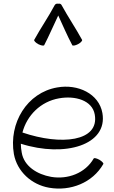

<svg xmlns="http://www.w3.org/2000/svg" viewBox="-20 -1039 641 1078"><path d="M228 -785C256 -839 280 -896 307 -952C333 -896 357 -839 386 -785C388 -781 403 -783 418 -791C433 -799 443 -810 441 -815C405 -881 362 -944 326 -1010C323 -1017 315 -1020 307 -1018C299 -1020 291 -1017 287 -1010C252 -944 208 -881 172 -815C170 -810 180 -799 195 -791C211 -783 225 -781 228 -785ZM560 -118C563 -122 553 -133 538 -142C523 -150 509 -154 506 -149C459 -67 361 -30 267 -46C188 -60 115 -106 102 -182C99 -199 97 -216 97 -232C346 -153 586 -226 555 -404C536 -513 417 -569 301 -548C132 -519 28 -348 58 -174C76 -76 157 -2 256 15C376 36 500 -13 560 -118ZM312 -487C402 -503 498 -476 512 -396C539 -244 323 -221 106 -295C131 -391 208 -469 312 -487Z"/></svg>

Font: Nupuram ExtraLight
Style: Regular
Weight: 200
Designer: Santhosh Thottingal (santhosh.thottingal@gmail.com)
Foundry: SMC
Version: Version 1.000